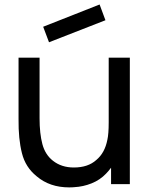

<svg xmlns="http://www.w3.org/2000/svg" viewBox="-20 -819 670 854"><path d="M198 -631 172 -700 423 -799 449 -729ZM557.5 -562.5V0H474V-73Q467.5 -64.5 462.2 -58.2Q457 -52 452 -47Q425 -18.5 387.5 -3.5Q350 11.5 310.5 13.5Q306.5 14 301 14.2Q295.5 14.5 287.5 14.5Q201.5 14.5 143.5 -34.5Q93 -75 77.5 -138Q61.5 -201 62.5 -289.5V-562.5H156V-292.5Q156 -225 168.5 -178Q181 -131 215.5 -104Q253.5 -74 308.5 -74Q371.5 -74 408.5 -107.5Q446 -138.5 457.5 -197Q463.5 -223 463.5 -275V-562.5Z"/></svg>

Font: Russisch Sans Medium
Style: Regular
Weight: 500
Width: 4
Designer: Michael Sharanda (font) & Cristiano Sobral (main changes)
Foundry: Michael Sharanda
Version: Version 2.00;September 8, 2020;FontCreator 13.0.0.2681 64-bi